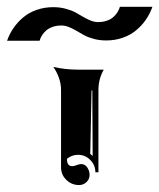

<svg xmlns="http://www.w3.org/2000/svg" viewBox="-73 -669 458 552"><path d="M80.3 -476.6Q115 -468.8 150.1 -468.8H225.3Q210 -442.1 210 -410.2V-173.8H201.2Q201.2 -194.3 186.5 -209.1Q171.9 -223.9 151.4 -223.9Q133.3 -223.9 119.4 -212.2Q119.4 -191.4 134.5 -191.2Q139.6 -191.2 147.3 -194.2Q155 -197.3 160.2 -197.3Q171.6 -197.3 178.1 -187.3Q184.6 -177.2 184.6 -166.3Q184.6 -154.1 175.7 -145.5Q166.7 -137 154.3 -137Q132.8 -137 117.7 -151.9Q102.5 -166.7 102.5 -187.7V-410.2Q102.5 -428 96.3 -445.4Q90.1 -462.9 80.3 -476.6ZM186.5 -226.6 193.4 -220.7 192.4 -409.2 190.2 -408.7ZM-52.7 -551.8Q-45.7 -571.8 -33.8 -588.9Q-22 -606 -5.6 -619.5Q10.7 -633.1 32.8 -640.7Q54.9 -648.4 80.1 -648.4Q98.9 -648.4 115.5 -644Q132.1 -639.6 143.8 -633.3Q155.5 -627 166 -620.6Q176.5 -614.3 187.5 -609.9Q198.5 -605.5 209 -605.5Q222.4 -605.5 233.6 -609.3Q244.9 -613 252.3 -619.5Q259.8 -626 264.5 -633.4Q269.3 -640.9 271.7 -649.4H365.2Q358.2 -629.4 346.3 -612.3Q334.5 -595.2 318.1 -581.7Q301.8 -568.1 279.7 -560.4Q257.6 -552.7 232.4 -552.7Q213.6 -552.7 197 -557.1Q180.4 -561.5 168.7 -567.9Q157 -574.2 146.5 -580.6Q136 -586.9 125 -591.3Q114 -595.7 103.5 -595.7Q90.1 -595.7 78.9 -591.9Q67.6 -588.1 60.2 -581.7Q52.7 -575.2 48 -567.7Q43.2 -560.3 40.8 -551.8Z"/></svg>

Font: AgreloyInT3
Style: Medium
Weight: 400
Designer: gluk
Foundry: gluk
Version: Version 0.27